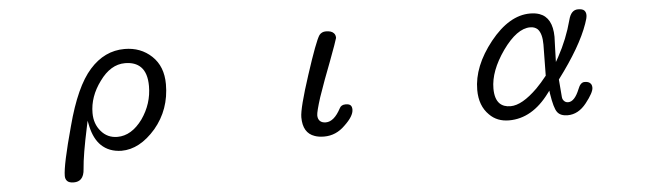

<svg xmlns="http://www.w3.org/2000/svg" viewBox="-43 -632 3085 912"><g transform="rotate(-5 1500.0 -176.0)"><path d="M236.3 94.7Q236.3 110.4 245.6 119.6Q254.9 128.9 276.9 128.9Q298.8 128.9 311.5 116.2Q326.2 101.6 328.1 69.3Q333 2 361.3 -128.9L367.2 -157.2L373 -128.9Q386.7 -69.3 418.9 -38.1Q456.1 -2 515.6 -1Q602.5 -1 678.7 -88.9Q752.9 -176.8 752.9 -297.9Q752.9 -382.8 700.7 -432.1Q648.4 -481.4 571.3 -481.4Q475.6 -481.4 405.3 -402.3Q335 -324.2 286.1 -138.7Q236.3 43 236.3 94.7ZM502 -68.4Q454.1 -68.4 423.8 -104.5Q393.6 -139.6 393.6 -191.4Q393.6 -269.5 446.3 -340.8Q499 -414.1 567.4 -414.1Q616.2 -414.1 642.6 -387.7Q671.9 -358.4 671.9 -295.9Q671.9 -211.9 622.1 -140.6Q569.3 -68.4 502 -68.4Z M1379.9 -85Q1379.9 -9.8 1435.5 8.8Q1454.1 15.6 1480.5 15.6Q1537.1 15.6 1580.1 -27.3Q1625 -69.3 1625 -100.6Q1625 -114.3 1618.2 -121.1Q1611.3 -127.9 1594.7 -127.9Q1573.2 -127.9 1565.4 -111.3Q1533.2 -50.8 1494.1 -50.8Q1475.6 -50.8 1465.8 -60.5Q1456.1 -70.3 1456.1 -87.4Q1456.1 -104.5 1477.5 -171.9Q1504.9 -252 1538.1 -336.9Q1573.2 -430.7 1577.1 -446.3Q1577.1 -461.9 1568.4 -469.7Q1557.6 -481.4 1531.2 -481.4Q1511.7 -481.4 1500 -466.8Q1481.4 -439.5 1430.7 -283.2Q1379.9 -127.9 1379.9 -85Z M2362.3 15.6Q2472.7 15.6 2555.7 -96.7L2564.5 -108.4L2566.4 -93.8Q2577.1 -24.4 2591.8 -4.9Q2606.4 15.6 2641.6 15.6Q2692.4 15.6 2731 -33.2Q2769.5 -82 2769.5 -104.5Q2769.5 -119.1 2761.7 -126Q2753.9 -134.8 2734.4 -134.8Q2714.8 -134.8 2703.1 -103.5Q2679.7 -45.9 2649.4 -45.9Q2637.7 -45.9 2630.9 -52.7Q2622.1 -60.5 2621.1 -73.2L2614.3 -157.2Q2724.6 -303.7 2761.7 -410.2Q2771.5 -436.5 2771.5 -450.2Q2771.5 -464.8 2763.2 -473.1Q2754.9 -481.4 2733.4 -481.4Q2700.2 -481.4 2688.5 -434.6Q2665 -345.7 2620.1 -263.7L2607.4 -241.2L2609.4 -306.6L2611.3 -361.3Q2610.4 -453.1 2549.8 -474.6Q2530.3 -481.4 2504.9 -481.4Q2405.3 -481.4 2314.5 -368.2Q2223.6 -253.9 2223.6 -141.6Q2223.6 -65.4 2268.6 -21.5Q2304.7 15.6 2362.3 15.6ZM2375 -50.8Q2341.8 -50.8 2323.2 -69.3Q2300.8 -91.8 2300.8 -141.6Q2300.8 -224.6 2368.2 -320.3Q2436.5 -416 2500 -416Q2521.5 -416 2535.2 -403.3Q2555.7 -381.8 2555.7 -329.1L2553.7 -180.7Q2527.3 -147.5 2503.9 -124Q2429.7 -50.8 2375 -50.8Z"/></g></svg>

Font: FakePearl
Style: Light
Weight: 350
Version: Version 1.2